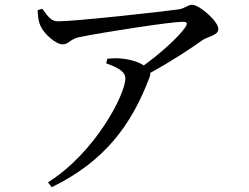

<svg xmlns="http://www.w3.org/2000/svg" viewBox="-20 -737 1040 801"><path d="M423 -473C466 -457 503 -441 503 -410C503 -343 377 -100 180 24L196 44C414 -63 527 -211 604 -415C607 -422 607 -428 607 -433C695 -481 781 -538 824 -569C847 -585 891 -589 891 -616C891 -648 812 -717 782 -717C763 -717 752 -702 726 -698C665 -689 294 -648 222 -648C192 -648 179 -670 157 -700L137 -695C138 -671 140 -648 149 -629C163 -596 213 -552 241 -552C267 -552 271 -573 310 -582C419 -604 693 -646 740 -646C760 -646 765 -642 753 -623C725 -583 653 -517 580 -464C562 -476 531 -488 493 -492C473 -495 455 -494 428 -492Z"/></svg>

Font: Noto Serif HK Medium
Style: Regular
Weight: 500
Designer: Ryoko NISHIZUKA 西塚涼子 (kana & ideographs); Frank Grießhammer (Latin, Greek & Cyrillic); Wenlong ZHANG 张文龙 (bopomofo); San
Foundry: Adobe
Version: Version 2.001;hotconv 1.1.0;makeotfexe 2.6.0